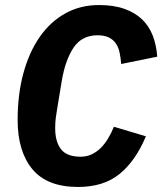

<svg xmlns="http://www.w3.org/2000/svg" viewBox="-20 -730 644 762"><path d="M290 12Q167 12 108.5 -58.5Q50 -129 50 -254Q50 -356 73 -440Q96 -524 138 -584Q180 -644 239.5 -677Q299 -710 373 -710Q431 -710 473.5 -695Q516 -680 544 -653Q572 -626 586.5 -588Q601 -550 604 -505L461 -476Q459 -501 454.5 -522Q450 -543 439.5 -558Q429 -573 411.5 -581.5Q394 -590 367 -590Q305 -590 272 -541Q239 -492 225 -408L207 -299Q204 -281 201.5 -263Q199 -245 199 -221Q199 -168 222 -138Q245 -108 300 -108Q324 -108 344 -117.5Q364 -127 380 -143Q396 -159 409 -180.5Q422 -202 432 -227L559 -189Q518 -91 454.5 -39.5Q391 12 290 12Z"/></svg>

Font: IBM Plex Mono
Style: Bold Italic
Weight: 700
Italic angle: -9°
Monospace: yes
Designer: Mike Abbink, Paul van der Laan, Pieter van Rosmalen
Foundry: Bold Monday
Version: Version 2.3